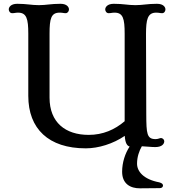

<svg xmlns="http://www.w3.org/2000/svg" viewBox="-20 -790 955 1037"><path d="M132.8 -272C132.8 -94.7 242.2 11.2 443.4 11.2C511.7 11.2 590.8 -13.2 653.8 -56.2C656.2 -18.1 666 -2.4 680.2 1.5C656.2 37.6 639.6 86.9 639.6 137.7C639.6 203.1 684.6 227.5 735.8 227.1L843.8 226.1C853.5 226.1 860.4 219.7 860.4 212.4C860.4 205.6 856.4 199.2 840.3 194.8C754.9 178.7 720.2 135.7 720.2 93.8C720.2 57.6 731.9 24.4 746.1 0C763.2 0.5 798.3 4.4 818.4 4.4C856.9 4.4 867.2 -14.6 867.2 -26.9C867.2 -35.2 859.9 -44.4 848.6 -44.4C843.8 -44.4 833.5 -38.6 820.8 -38.6C772.9 -38.6 770.5 -67.4 770 -173.3L768.6 -607.9C769 -683.1 776.4 -721.7 823.2 -721.7C840.3 -721.7 843.3 -718.8 855.5 -718.8C867.2 -718.8 873.5 -729.5 873.5 -739.3C873.5 -750.5 863.8 -769.5 827.6 -769.5C775.9 -769.5 751.5 -762.2 711.4 -762.2C669.9 -762.2 647 -769.5 594.2 -769.5C559.1 -769.5 548.3 -750.5 548.3 -739.3C548.3 -729.5 555.2 -718.8 566.9 -718.8C580.1 -718.8 584.5 -721.7 598.6 -721.7C644.5 -721.7 653.3 -689.5 653.3 -607.9V-135.3C600.1 -89.8 536.1 -61.5 459 -61.5C333.5 -61.5 247.6 -128.4 247.6 -262.7V-607.9C247.6 -689.5 255.9 -721.7 302.2 -721.7C319.3 -721.7 322.3 -718.8 334.5 -718.8C345.7 -718.8 352.5 -729.5 352.5 -739.3C352.5 -750.5 342.3 -769.5 307.1 -769.5C253.9 -769.5 230.5 -762.2 189.9 -762.2C149.4 -762.2 124.5 -769.5 73.2 -769.5C37.6 -769.5 27.3 -750.5 27.3 -739.3C27.3 -729.5 34.2 -718.8 45.9 -718.8C59.6 -718.8 63.5 -721.7 77.6 -721.7C123.5 -721.7 132.8 -688.5 132.8 -607.9Z"/></svg>

Font: Stoke
Style: Regular
Weight: 400
Designer: Nicole Fally
Foundry: Nicole Fally
Version: Version 1.002